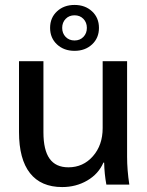

<svg xmlns="http://www.w3.org/2000/svg" viewBox="-20 -748 595 778"><path d="M57 -213V-500H156V-212Q156 -140 181 -105Q206 -70 257 -70Q317 -70 356.5 -115Q396 -160 396 -229V-500H495V-113Q495 -59 504 0H411Q403 -43 402 -89H399Q379 -43 333.5 -16.5Q288 10 232 10Q146 10 101.5 -46.5Q57 -103 57 -213ZM183 -635Q183 -676 211 -702Q239 -728 282 -728Q325 -728 353 -702Q381 -676 381 -635Q381 -594 353 -568Q325 -542 282 -542Q239 -542 211 -568Q183 -594 183 -635ZM332 -635Q332 -657 318 -671.5Q304 -686 282 -686Q260 -686 246 -671.5Q232 -657 232 -635Q232 -613 246 -598.5Q260 -584 282 -584Q304 -584 318 -598.5Q332 -613 332 -635Z"/></svg>

Font: Sarabun Medium
Style: Regular
Weight: 500
Designer: Suppakit Chalermlarp | Katatrad Co.,Ltd.
Foundry: Cadson Demak Co.,Ltd.
Version: Version 1.000; ttfautohint (v1.6)